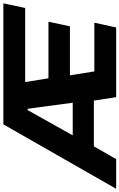

<svg xmlns="http://www.w3.org/2000/svg" viewBox="158 -930 728 1171"><g transform="rotate(-90 522.5 -344.0)"><path d="M-43 0 350 -688H1088L1060 -555H608L631 -413H976L948 -282H649L673 -133H970L941 0H516L495 -136H216L138 0ZM283 -265H482L445 -540H437Z"/></g></svg>

Font: Saira SemiExpanded
Style: Bold Italic
Weight: 700
Width: 6
Italic angle: -12°
Designer: Hector Gatti with collaboration of the Omnibus-Type team
Foundry: Omnibus-Type
Version: Version 1.101